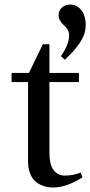

<svg xmlns="http://www.w3.org/2000/svg" viewBox="-20 -810 396 842"><path d="M30.8 -450.2V-490.2H106.9L168 -616.2H196.8V-490.2H326.2V-450.2H196.8V-140.1Q196.8 -86.9 215.6 -63.5Q234.4 -40 263.2 -40Q301.8 -40 334 -53.2L341.8 -32.2Q271 12.2 213.9 12.2Q201.2 12.2 188.7 10.3Q176.3 8.3 159.9 1.2Q143.6 -5.9 131.6 -17.6Q119.6 -29.3 111.3 -51.3Q103 -73.2 103 -102.1V-450.2ZM247.1 -564Q283.2 -614.7 283.2 -655.8Q283.2 -669.4 275.9 -680.9Q268.6 -692.4 260 -699.5Q251.5 -706.5 244.1 -718.3Q236.8 -730 236.8 -744.1Q236.8 -763.2 251.2 -776.6Q265.6 -790 288.1 -790Q318.4 -790 337.2 -764.6Q356 -739.3 356 -701.2Q356 -679.2 348.4 -658Q340.8 -636.7 325.9 -616.2Q311 -595.7 297.9 -581.5Q284.7 -567.4 264.2 -547.9Z"/></svg>

Font: Heuristica
Style: Regular
Weight: 400
Version: Version 1.0.2